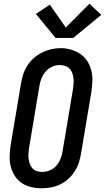

<svg xmlns="http://www.w3.org/2000/svg" viewBox="-20 -1005 565 1033"><path d="M204 8Q175 8 147.5 1.5Q120 -5 97.5 -20Q75 -35 60 -58Q45 -81 38 -108Q31 -135 32 -164Q33 -193 37 -222L93 -556Q97 -581 105 -605.5Q113 -630 127.5 -652.5Q142 -675 162.5 -693Q183 -711 206.5 -722.5Q230 -734 255 -740Q280 -746 306 -746Q335 -746 362 -738Q389 -730 411.5 -715Q434 -700 449 -677Q464 -654 471 -627Q478 -600 477 -571Q476 -542 472 -513L416 -179Q412 -154 404 -129.5Q396 -105 381.5 -82.5Q367 -60 347 -42Q327 -24 303 -12.5Q279 -1 254 3.5Q229 8 204 8ZM206 -80Q227 -80 248 -88.5Q269 -97 283.5 -114Q298 -131 306 -151.5Q314 -172 317 -193L373 -528Q375 -543 376 -557.5Q377 -572 375 -586.5Q373 -601 368 -614Q363 -627 353.5 -636.5Q344 -646 330 -650.5Q316 -655 301 -655Q280 -655 260 -646Q240 -637 225.5 -620Q211 -603 203 -583Q195 -563 192 -542L136 -207Q134 -193 133 -178Q132 -163 134 -149Q136 -135 141 -122Q146 -109 155 -99Q164 -89 177.5 -84.5Q191 -80 206 -80ZM279 -801 173 -930 248 -980 334 -857 461 -985 525 -925 374 -801Z"/></svg>

Font: Iosevka Slab Semibold
Style: Italic
Weight: 600
Italic angle: -9°
Monospace: yes
Designer: Belleve Invis
Foundry: Belleve Invis
Version: Version 11.1.1; ttfautohint (v1.8.3)